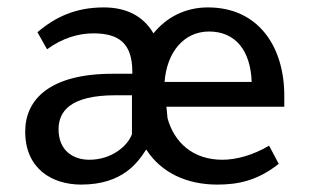

<svg xmlns="http://www.w3.org/2000/svg" viewBox="-20 -486 835 518"><path d="M747 -198V-228C747 -359 678 -466 541 -466C479 -466 429 -439 394 -396C367 -442 322 -466 260 -466C184 -466 129 -440 81 -399L107 -353C149 -384 193 -396 232 -396C301 -396 337 -369 337 -292V-287H284C116 -287 48 -219 48 -131C48 -31 120 12 199 12C311 12 352 -48 374 -82H375C415 -20 484 12 566 12C619 12 673 3 732 -44L706 -93C662 -67 617 -55 580 -55C500 -55 450 -102 432 -167L429 -198H747ZM336 -229V-124C324 -91 280 -55 221 -55C177 -55 138 -80 138 -137C138 -186 170 -229 292 -229H336ZM424 -265C430 -345 476 -401 544 -401C615 -401 656 -350 659 -265H424Z"/></svg>

Font: Tajawal Medium
Style: Regular
Weight: 500
Designer: Boutros Fonts
Foundry: Created by Boutros International 2017
Version: Version 1.700